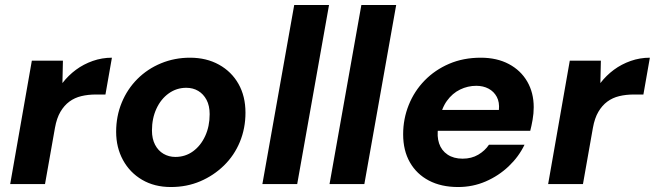

<svg xmlns="http://www.w3.org/2000/svg" viewBox="-20 -740 2633 772"><path d="M21 0 108 -496H233L231 -406Q255 -437 285.5 -459.5Q316 -482 353 -495Q390 -508 430 -508L404 -360H366Q334 -360 307 -353.5Q280 -347 259 -331.5Q238 -316 223 -290.5Q208 -265 201 -226L161 0Z M667 12Q601 12 551.5 -17Q502 -46 474.5 -96.5Q447 -147 447 -210Q447 -273 469.5 -327.5Q492 -382 532.5 -422.5Q573 -463 627.5 -485.5Q682 -508 744 -508Q810 -508 860.5 -480Q911 -452 939 -402.5Q967 -353 967 -287Q967 -224 944.5 -169.5Q922 -115 880.5 -74.5Q839 -34 785 -11Q731 12 667 12ZM685 -109Q725 -109 756 -131.5Q787 -154 805 -193Q823 -232 823 -281Q823 -315 810.5 -338.5Q798 -362 777 -374.5Q756 -387 729 -387Q690 -387 658.5 -364.5Q627 -342 609 -303Q591 -264 591 -215Q591 -182 603.5 -158Q616 -134 637.5 -121.5Q659 -109 685 -109Z M1035 0 1163 -720H1303L1175 0Z M1305 0 1433 -720H1573L1445 0Z M1822 12Q1754 12 1704.5 -14Q1655 -40 1628 -87.5Q1601 -135 1601 -200Q1601 -262 1623.5 -318Q1646 -374 1687.5 -416.5Q1729 -459 1786 -483.5Q1843 -508 1913 -508Q1978 -508 2026 -482.5Q2074 -457 2100 -412Q2126 -367 2126 -309Q2126 -284 2121.5 -258.5Q2117 -233 2112 -214H1701L1716 -298H1986Q1989 -329 1977.5 -350.5Q1966 -372 1944.5 -383.5Q1923 -395 1895 -395Q1861 -395 1830 -380Q1799 -365 1777 -334.5Q1755 -304 1747 -257L1742 -228Q1736 -192 1745.5 -163.5Q1755 -135 1779.5 -118.5Q1804 -102 1840 -102Q1876 -102 1903 -118Q1930 -134 1946 -158H2089Q2066 -110 2025.5 -71.5Q1985 -33 1933 -10.5Q1881 12 1822 12Z M2184 0 2271 -496H2396L2394 -406Q2418 -437 2448.5 -459.5Q2479 -482 2516 -495Q2553 -508 2593 -508L2567 -360H2529Q2497 -360 2470 -353.5Q2443 -347 2422 -331.5Q2401 -316 2386 -290.5Q2371 -265 2364 -226L2324 0Z"/></svg>

Font: DM Sans 24pt ExtraBold
Style: Italic
Weight: 800
Italic angle: -10°
Designer: Colophon Foundry, Jonny Pinhorn
Foundry: Colophon Foundry
Version: Version 4.004;gftools[0.9.30]